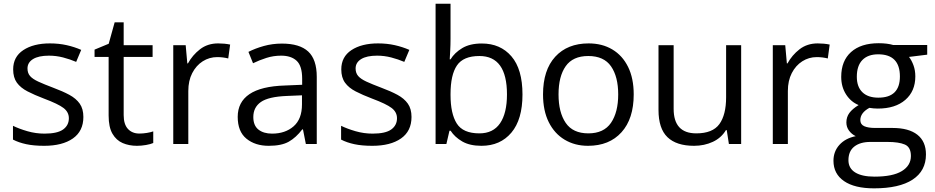

<svg xmlns="http://www.w3.org/2000/svg" viewBox="-20 -780 5062 1040"><path d="M431.6 -146.5Q431.6 -69.8 374.8 -30Q317.9 9.8 219.2 9.8Q163.1 9.8 122.1 1Q81.1 -7.8 50.3 -23.9V-98.6Q83 -82.5 128.4 -69.3Q173.8 -56.2 221.2 -56.2Q290.5 -56.2 321.8 -78.6Q353 -101.1 353 -139.6Q353 -172.9 324 -195.1Q294.9 -217.3 217.8 -246.1Q166.5 -265.6 129.2 -284.9Q91.8 -304.2 71.5 -332Q51.3 -359.9 51.3 -404.3Q51.3 -472.2 106.2 -508.5Q161.1 -544.9 250.5 -544.9Q298.8 -544.9 341.1 -535.4Q383.3 -525.9 419.9 -509.8L392.6 -444.8Q359.4 -459 321.8 -468.8Q284.2 -478.5 245.1 -478.5Q189 -478.5 158.9 -460Q128.9 -441.4 128.9 -409.2Q128.9 -384.3 142.8 -368.2Q156.7 -352.1 187.5 -337.9Q218.3 -323.7 268.6 -304.7Q318.8 -286.1 355.5 -266.4Q392.1 -246.6 411.9 -218.5Q431.6 -190.4 431.6 -146.5Z M734.9 -56.6Q754.9 -56.6 775.9 -60.1Q796.9 -63.5 810.1 -68.4V-5.4Q795.9 1 770.8 5.4Q745.6 9.8 721.7 9.8Q679.2 9.8 644.5 -5.1Q609.9 -20 589.1 -55.7Q568.4 -91.3 568.4 -154.3V-471.7H492.2V-511.2L568.8 -543L601.1 -659.2H649.9V-535.2H806.6V-471.7H649.9V-156.7Q649.9 -106.4 673.1 -81.5Q696.3 -56.6 734.9 -56.6Z M1161.6 -544.9Q1196.3 -544.9 1226.6 -538.6L1216.3 -463.4Q1187 -470.7 1156.7 -470.7Q1113.8 -470.7 1078.1 -448Q1042.5 -425.3 1021.2 -384Q1000 -342.8 1000 -287.1V0H918.5V-535.2H985.8L994.6 -436.5H998Q1022.5 -481.4 1063.5 -513.2Q1104.5 -544.9 1161.6 -544.9Z M1507.3 -543.9Q1603 -543.9 1649.4 -501Q1695.8 -458 1695.8 -363.8V0H1636.7L1621.1 -79.1H1617.2Q1583.5 -34.7 1544.2 -12.5Q1504.9 9.8 1435.5 9.8Q1362.3 9.8 1314.9 -28.8Q1267.6 -67.4 1267.6 -147Q1267.6 -227.1 1331.1 -270Q1394.5 -313 1524.4 -316.9L1616.7 -320.8V-353.5Q1616.7 -422.9 1586.9 -450.7Q1557.1 -478.5 1502.9 -478.5Q1460.9 -478.5 1422.9 -466.3Q1384.8 -454.1 1350.6 -437.5L1325.7 -499Q1361.8 -517.6 1408.7 -530.8Q1455.6 -543.9 1507.3 -543.9ZM1615.7 -263.7 1534.2 -260.3Q1434.1 -256.3 1393.1 -227.5Q1352.1 -198.7 1352.1 -146Q1352.1 -100.1 1379.9 -78.1Q1407.7 -56.2 1453.6 -56.2Q1524.9 -56.2 1570.3 -95.7Q1615.7 -135.3 1615.7 -214.4Z M2209 -146.5Q2209 -69.8 2152.1 -30Q2095.2 9.8 1996.6 9.8Q1940.4 9.8 1899.4 1Q1858.4 -7.8 1827.6 -23.9V-98.6Q1860.4 -82.5 1905.8 -69.3Q1951.2 -56.2 1998.5 -56.2Q2067.9 -56.2 2099.1 -78.6Q2130.4 -101.1 2130.4 -139.6Q2130.4 -172.9 2101.3 -195.1Q2072.3 -217.3 1995.1 -246.1Q1943.8 -265.6 1906.5 -284.9Q1869.1 -304.2 1848.9 -332Q1828.6 -359.9 1828.6 -404.3Q1828.6 -472.2 1883.5 -508.5Q1938.5 -544.9 2027.8 -544.9Q2076.2 -544.9 2118.4 -535.4Q2160.6 -525.9 2197.3 -509.8L2169.9 -444.8Q2136.7 -459 2099.1 -468.8Q2061.5 -478.5 2022.5 -478.5Q1966.3 -478.5 1936.3 -460Q1906.2 -441.4 1906.2 -409.2Q1906.2 -384.3 1920.2 -368.2Q1934.1 -352.1 1964.8 -337.9Q1995.6 -323.7 2045.9 -304.7Q2096.2 -286.1 2132.8 -266.4Q2169.4 -246.6 2189.2 -218.5Q2209 -190.4 2209 -146.5Z M2420.4 -759.8V-569.8Q2420.4 -537.1 2418.7 -506.3Q2417 -475.6 2416 -458.5H2420.4Q2442.4 -494.6 2483.9 -519.5Q2525.4 -544.4 2589.8 -544.4Q2690.4 -544.4 2750.2 -474.9Q2810.1 -405.3 2810.1 -268.1Q2810.1 -132.8 2750 -61.5Q2689.9 9.8 2587.9 9.8Q2524.4 9.8 2483.6 -13.9Q2442.9 -37.6 2420.9 -71.8H2414.6L2397.9 0H2339.4V-759.8ZM2576.7 -476.6Q2489.7 -476.6 2455.1 -425.5Q2420.4 -374.5 2420.4 -270V-265.6Q2420.4 -164.6 2454.1 -111.1Q2487.8 -57.6 2576.7 -57.6Q2651.4 -57.6 2688.7 -112.3Q2726.1 -167 2726.1 -268.6Q2726.1 -476.6 2576.7 -476.6Z M3412.6 -268.6Q3412.6 -136.7 3346.4 -63.5Q3280.3 9.8 3165 9.8Q3093.8 9.8 3038.6 -23.2Q2983.4 -56.2 2952.4 -118.4Q2921.4 -180.7 2921.4 -268.6Q2921.4 -400.4 2987.5 -472.7Q3053.7 -544.9 3168.5 -544.9Q3241.7 -544.9 3296.6 -512.2Q3351.6 -479.5 3382.1 -417.7Q3412.6 -356 3412.6 -268.6ZM3005.4 -268.6Q3005.4 -171.4 3044.2 -114.5Q3083 -57.6 3167 -57.6Q3250.5 -57.6 3289.6 -114.7Q3328.6 -171.9 3328.6 -268.6Q3328.6 -364.7 3289.8 -420.7Q3251 -476.6 3166.5 -476.6Q3083 -476.6 3044.2 -421.4Q3005.4 -366.2 3005.4 -268.6Z M3994.6 -535.2V0H3928.2L3916.5 -75.2H3912.1Q3887.2 -33.2 3841.1 -11.7Q3794.9 9.8 3739.7 9.8Q3644 9.8 3595.5 -36.9Q3546.9 -83.5 3546.9 -184.6V-535.2H3628.9V-190.4Q3628.9 -57.6 3751.5 -57.6Q3840.3 -57.6 3876.7 -107.9Q3913.1 -158.2 3913.1 -253.4V-535.2Z M4409.2 -544.9Q4443.8 -544.9 4474.1 -538.6L4463.9 -463.4Q4434.6 -470.7 4404.3 -470.7Q4361.3 -470.7 4325.7 -448Q4290 -425.3 4268.8 -384Q4247.6 -342.8 4247.6 -287.1V0H4166V-535.2H4233.4L4242.2 -436.5H4245.6Q4270 -481.4 4311 -513.2Q4352.1 -544.9 4409.2 -544.9Z M4714.4 240.2Q4608.9 240.2 4551.8 200.9Q4494.6 161.6 4494.6 90.8Q4494.6 40.5 4526.6 4.9Q4558.6 -30.8 4615.2 -42.5Q4594.2 -52.2 4579.3 -71.8Q4564.5 -91.3 4564.5 -116.7Q4564.5 -146 4580.8 -168.2Q4597.2 -190.4 4630.9 -210.9Q4588.9 -228 4562.7 -268.8Q4536.6 -309.6 4536.6 -363.8Q4536.6 -450.2 4589.8 -498Q4643.1 -545.9 4739.7 -545.9Q4785.6 -545.9 4818.8 -536.1H5002.4V-483.9L4903.8 -471.7Q4918.5 -452.6 4928.2 -425.8Q4938 -398.9 4938 -366.2Q4938 -286.1 4883.8 -239Q4829.6 -191.9 4734.9 -191.9Q4712.4 -191.9 4689 -195.8Q4640.1 -168.9 4640.1 -129.4Q4640.1 -106 4661.4 -96.4Q4682.6 -86.9 4720.7 -86.9H4814.9Q4902.3 -86.9 4949 -50.3Q4995.6 -13.7 4995.6 56.6Q4995.6 145.5 4923.3 192.9Q4851.1 240.2 4714.4 240.2ZM4737.8 -251Q4854.5 -251 4854.5 -365.7Q4854.5 -485.8 4736.8 -485.8Q4681.2 -485.8 4651.1 -454.8Q4621.1 -423.8 4621.1 -364.3Q4621.1 -309.6 4651.4 -280.3Q4681.6 -251 4737.8 -251ZM4716.8 176.8Q4815.9 176.8 4865 146.7Q4914.1 116.7 4914.1 64.9Q4914.1 17.1 4881.3 2.9Q4848.6 -11.2 4787.1 -11.2H4694.3Q4639.6 -11.2 4607.7 13.7Q4575.7 38.6 4575.7 87.9Q4575.7 131.3 4612.3 154.1Q4648.9 176.8 4716.8 176.8Z"/></svg>

Font: Open Sans
Style: Regular
Weight: 400
Designer: Monotype Design Team
Foundry: Monotype Imaging Inc.
Version: Version 3.000; ttfautohint (v1.8.4)